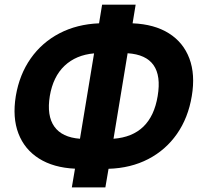

<svg xmlns="http://www.w3.org/2000/svg" viewBox="-20 -779 862 830"><path d="M290.5 31.2 304.2 -49.8Q210.9 -54.2 148.4 -93.8Q85.9 -133.3 59.6 -202.1Q33.2 -271 48.3 -363.8Q64 -457 112.8 -526.4Q161.6 -595.7 237.1 -635Q312.5 -674.3 408.2 -678.2L421.4 -758.8H566.4L553.2 -678.2Q647.5 -674.3 710 -635Q772.5 -595.7 798.6 -526.4Q824.7 -457 809.1 -363.8Q793.5 -269.5 744.9 -200Q696.3 -130.4 620.8 -91.3Q545.4 -52.2 449.2 -49.3L435.5 31.2ZM531.7 -548.8 470.7 -179.2Q633.3 -191.4 661.6 -363.8Q690.9 -538.6 531.7 -548.8ZM325.7 -179.2 386.7 -548.3Q308.6 -541.5 259 -494.6Q209.5 -447.8 195.3 -363.8Q181.6 -278.8 214.8 -231.9Q248 -185.1 325.7 -179.2Z"/></svg>

Font: Inter Display
Style: Bold Italic
Weight: 700
Italic angle: -9.39999°
Designer: Rasmus Andersson
Foundry: rsms
Version: Version 4.000;git-a52131595